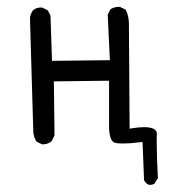

<svg xmlns="http://www.w3.org/2000/svg" viewBox="-20 -427 540 557"><path d="M438 89.8Q434.6 25.9 434.6 -14.2Q434.6 -27.8 434.8 -33Q435.1 -38.1 435.1 -38.6Q435.1 -58.1 397.5 -58.1Q383.8 -58.1 365.2 -55.2L356 -53.7L354 -357.4Q354 -380.4 344.7 -398.9L328.6 -406.7Q326.7 -407.2 325.2 -407.2Q311 -407.2 300.3 -399.9L292.5 -383.8L298.8 -252.4L130.9 -250.5L126.5 -381.8L118.7 -397L103 -404.8Q101.1 -405.3 99.6 -405.3Q85.4 -405.3 76.2 -397.5Q68.8 -388.2 66.9 -375.5L76.7 -42.5Q78.1 -28.3 85.9 -16.1L102.1 -8.3Q103 -8.3 104.5 -8.3Q119.1 -8.3 129.9 -17.6L138.2 -34.2L136.2 -190.9L296.4 -192.9V-57.6Q297.4 -20.5 311 -13.7Q317.4 -10.7 338.4 -10.7Q358.4 -10.7 384.8 -14.2L393.6 -15.1L397.9 95.7Q402.3 105 411.6 108.9Q413.6 109.4 415 109.4Q422.9 109.4 428.2 105.5Z"/></svg>

Font: NaikaiFont
Style: Light
Weight: 300
Version: Version 1.89